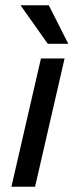

<svg xmlns="http://www.w3.org/2000/svg" viewBox="-20 -710 289 730"><path d="M23.4 0 135.7 -487.8H225.6L113.3 0ZM161.6 -543.5 58.1 -689.9H165.5L239.7 -543.5Z"/></svg>

Font: Acari Sans Medium
Style: Italic
Weight: 500
Italic angle: -13°
Designer: Alfredo Marco Pradil and Stefan Peev
Foundry: Hanken Design Co.
Version: Version 1.045